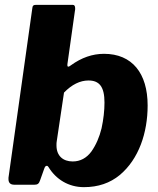

<svg xmlns="http://www.w3.org/2000/svg" viewBox="-20 -762 653 792"><path d="M122 0C135 0 141 -4 146 -20L162 -65C165 -74 168 -78 173 -78C176 -78 178 -76 180 -73C211 -22 263 10 326 10C385 10 434 -7 474 -40C553 -106 589 -215 589 -327C589 -460 525 -540 409 -540C361 -540 316 -524 273 -493C268 -489 264 -487 262 -487C259 -487 258 -489 258 -493V-497L289 -717C290 -720 290 -723 290 -728C290 -737 287 -742 280 -742H129C118 -742 114 -739 113 -726L15 -29C15 -27 15 -25 15 -23C15 -11 20 0 39 0ZM244 -380C276 -413 310 -430 345 -430C390 -430 411 -404 411 -339C411 -306 407 -270 399 -233C390 -196 376 -164 357 -137C337 -110 311 -96 280 -96C240 -96 213 -119 213 -162C213 -169 213 -175 214 -179Z"/></svg>

Font: Libre Franklin ExtraBold
Style: Italic
Weight: 800
Italic angle: -8°
Designer: Pablo Impallari, Rodrigo Fuenzalida
Foundry: Impallari Type
Version: Version 1.002; ttfautohint (v1.5)